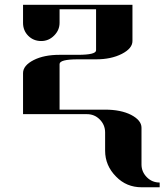

<svg xmlns="http://www.w3.org/2000/svg" viewBox="-20 -481 693 809"><path d="M77.1 0V-172.9Q77.1 -205.1 122.1 -228Q165.5 -250 231 -250H308.1Q384.8 -250 384.8 -269V-441.9H231V-384.8Q231 -354 208 -331.1Q185.1 -308.1 153.8 -308.1Q121.1 -308.1 99.1 -330.1Q77.1 -352.1 77.1 -384.8V-460.9H538.1V-308.1Q538.1 -276.9 493.2 -253.9Q448.2 -231 384.8 -231H308.1Q231 -231 231 -210.9V-19H422.9Q488.8 -19 532.2 2.9Q576.2 25.9 576.2 57.1V211.9Q576.2 243.2 599.1 266.1Q621.1 288.1 652.8 288.1V308.1H577.1Q512.7 308.1 469.2 263.2Q422.9 216.8 422.9 153.8V77.1Q422.9 44.9 399.9 22Q377.9 0 346.2 0Z"/></svg>

Font: Hjet
Style: Regular
Weight: 400
Designer: T. Christopher White
Version: Version 1.2